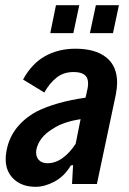

<svg xmlns="http://www.w3.org/2000/svg" viewBox="-20 -710 498 741"><path d="M432 -391Q432 -372 427 -345L354 0H258L262 -73L253 -71Q228 -29 190 -9Q152 11 118 11Q65 11 33.5 -18.5Q2 -48 2 -95Q2 -107 3 -113Q15 -220 120 -279Q196 -317 310 -333L314 -350Q320 -373 320 -388Q320 -411 306 -421.5Q292 -432 264 -432Q226 -432 199 -411Q172 -390 151 -353L69 -403Q102 -464 153.5 -493Q205 -522 271 -522Q348 -522 390 -488.5Q432 -455 432 -391ZM272 -155 291 -250Q224 -240 184 -213Q130 -181 120 -131Q117 -107 129 -93.5Q141 -80 163 -80Q194 -80 222 -100.5Q250 -121 272 -155ZM196 -690H286L263 -582H174ZM350 -690H439L416 -582H327Z"/></svg>

Font: Decalotype SemiBold Italic
Style: Regular
Weight: 600
Italic angle: -12°
Designer: Alfredo Marco Pradil
Foundry: Alfredo Marco Pradil
Version: Version 1.0